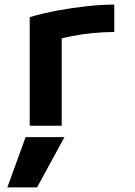

<svg xmlns="http://www.w3.org/2000/svg" viewBox="-20 -550 590 840"><path d="M142 270H12L92 50H262ZM110 -475Q167 -492 232 -504Q297 -516 361.5 -523Q426 -530 480 -530V-410Q433 -410 383.5 -405Q334 -400 289.5 -391Q245 -382 211 -370L250 -435V0H110Z"/></svg>

Font: M PLUS Code Latin SemiExpanded
Style: Bold
Weight: 700
Width: 6
Designer: Coji Morishita
Foundry: UNDERFOREST DESIGN
Version: Version 1.002; ttfautohint (v1.8.3)